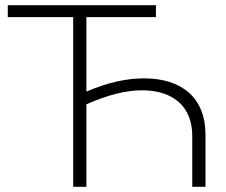

<svg xmlns="http://www.w3.org/2000/svg" viewBox="-20 -720 870 740"><path d="M10 -700V-654H262V0H313V-318C394 -354 466 -372 527 -372C648 -372 721 -309 721 -196V0H772V-201C772 -342 682 -418 535 -418C466 -418 392 -401 313 -367V-654H581V-700Z"/></svg>

Font: Montserrat Light
Style: Regular
Weight: 300
Designer: Julieta Ulanovsky
Foundry: Julieta Ulanovsky
Version: Version 7.200